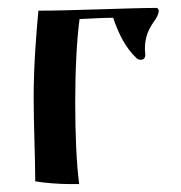

<svg xmlns="http://www.w3.org/2000/svg" viewBox="-20 -461 457 485"><path d="M69 -3C92 1 128 4 157 4H180C173 -48 170 -126 170 -203C170 -283 174 -362 181 -413C193 -413 236 -416 258 -416H266C279 -376 298 -339 325 -314C328 -311 332 -310 336 -310C341 -310 347 -313 347 -322C347 -327 346 -332 346 -337C346 -369 356 -389 372 -411C376 -417 381 -427 381 -433C381 -437 379 -440 376 -441C310 -441 160 -434 77 -434C72 -382 65 -295 65 -215C65 -148 69 -63 69 -3Z"/></svg>

Font: Ponomar Unicode
Style: Regular
Weight: 400
Version: 1.3